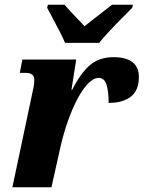

<svg xmlns="http://www.w3.org/2000/svg" viewBox="-20 -786 603 806"><path d="M115 -392Q119 -408 121.5 -423Q124 -438 124 -452Q124 -480 87 -480H63L74 -536H300L280 -409H283Q319 -480 358 -513Q397 -546 456 -546Q563 -546 563 -462Q563 -407 529.5 -380.5Q496 -354 436 -354Q436 -403 427 -431Q418 -459 394 -459Q373 -459 350 -435.5Q327 -412 305.5 -371.5Q284 -331 265.5 -279Q247 -227 234 -170L196 0H32ZM253 -606Q245 -626 231 -653Q217 -680 202.5 -707Q188 -734 178 -753L181 -766H251Q260 -755 275.5 -738.5Q291 -722 307 -705.5Q323 -689 335 -676Q351 -689 373 -706Q395 -723 415.5 -739Q436 -755 450 -766H538L535 -753Q516 -734 490.5 -708.5Q465 -683 440 -656Q415 -629 396 -606Z"/></svg>

Font: Noto Serif SemiCondensed ExtraBold
Style: Italic
Weight: 800
Width: 4
Italic angle: -12°
Designer: Monotype Design Team
Foundry: Monotype Imaging Inc.
Version: Version 2.014; ttfautohint (v1.8.4.7-5d5b)